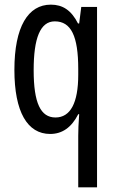

<svg xmlns="http://www.w3.org/2000/svg" viewBox="-20 -567 502 827"><path d="M317 240H398V-537H330L321 -466H316C287 -523 250 -547 199 -547C101 -547 42 -452 42 -266C42 -85 98 10 196 10C248 10 288 -18 317 -75H321C318 -35 317 -4 317 18ZM219 -61C155 -61 125 -123 125 -265C125 -402 153 -475 216 -475C286 -475 317 -412 317 -270V-245C317 -123 283 -61 219 -61Z"/></svg>

Font: Noto Sans UI Condensed
Style: Regular
Weight: 400
Width: 3
Designer: Monotype Design Team
Foundry: Monotype Imaging Inc.
Version: Version 1.901